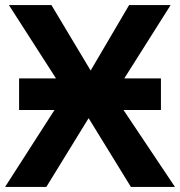

<svg xmlns="http://www.w3.org/2000/svg" viewBox="-20 -734 707 754"><path d="M55 -426H200L15 -714H182L336 -457L487 -714H650L468 -426H612V-302H465L667 0H494L328 -270L162 0H0L194 -302H55Z"/></svg>

Font: Noto IKEA Simplified Chinese
Style: Bold
Weight: 700
Designer: Monotype Design Team
Foundry: Monotype Imaging Inc.
Version: Version 1.100